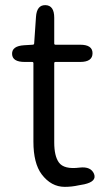

<svg xmlns="http://www.w3.org/2000/svg" viewBox="-20 -714 409 747"><path d="M286 7Q259 13 232 13Q179 13 142 -36Q110 -79 110 -163V-468Q110 -473 105 -473H76Q28 -473 27 -504Q26 -535 74 -538L107 -540Q113 -540 113 -546L120 -648Q123 -695 157 -694Q191 -693 191 -645V-545Q191 -540 196 -540H292Q340 -540 340 -507Q340 -473 292 -473H196Q191 -473 191 -468V-160Q191 -107 209 -82Q229 -54 290 -62Q334 -67 346 -37Q357 -8 308 3Z"/></svg>

Font: Resource Han Rounded KR Normal
Style: Regular
Weight: 350
Designer: Cyano Hao (round all glyphs); Ryoko NISHIZUKA 西塚涼子 (kana, bopomofo & ideographs); Paul D. Hunt (Latin, Greek & Cyrillic)
Foundry: Cyano Hao
Version: 0.990